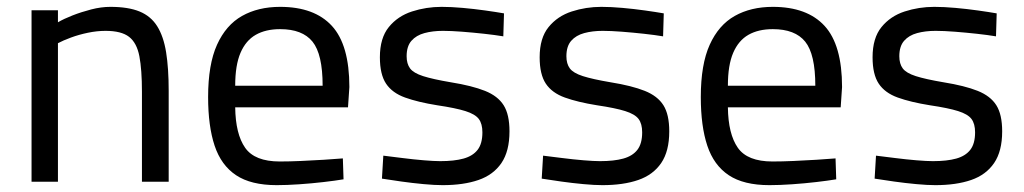

<svg xmlns="http://www.w3.org/2000/svg" viewBox="-20 -530 2986 560"><path d="M72 0V-500H149V-465Q166 -475 191.5 -485Q217 -495 246 -502.5Q275 -510 302 -510Q354 -510 387 -496.5Q420 -483 438.5 -453.5Q457 -424 464.5 -377.5Q472 -331 472 -265V0H394V-262Q394 -327 386.5 -366Q379 -405 356.5 -422.5Q334 -440 288 -440Q263 -440 236.5 -434.5Q210 -429 187 -420.5Q164 -412 149 -404V0Z M787 10Q712 10 668.5 -19Q625 -48 606 -105Q587 -162 587 -247Q587 -342 613 -399.5Q639 -457 686 -483.5Q733 -510 797 -510Q897 -510 948 -454.5Q999 -399 999 -276L995 -217H666Q667 -139 695 -99Q723 -59 796 -59Q824 -59 857.5 -60.5Q891 -62 924 -64Q957 -66 980 -68L982 -7Q958 -3 923.5 1Q889 5 853 7.5Q817 10 787 10ZM666 -280H921Q921 -372 891.5 -408.5Q862 -445 797 -445Q755 -445 726 -428.5Q697 -412 681.5 -376Q666 -340 666 -280Z M1271 10Q1248 10 1215.5 7Q1183 4 1151 -0.5Q1119 -5 1094 -9L1098 -76Q1123 -73 1154.5 -69Q1186 -65 1216 -62.5Q1246 -60 1264 -60Q1305 -60 1332 -67.5Q1359 -75 1373 -93Q1387 -111 1387 -144Q1387 -169 1376.5 -183Q1366 -197 1337.5 -206Q1309 -215 1255 -223Q1199 -232 1161.5 -245.5Q1124 -259 1106 -286Q1088 -313 1088 -363Q1088 -419 1114 -451Q1140 -483 1181.5 -496.5Q1223 -510 1268 -510Q1296 -510 1329.5 -507Q1363 -504 1395 -499.5Q1427 -495 1450 -491L1448 -424Q1424 -428 1392 -431.5Q1360 -435 1328 -437.5Q1296 -440 1272 -440Q1242 -440 1218 -433.5Q1194 -427 1180 -411Q1166 -395 1166 -366Q1166 -344 1176 -330.5Q1186 -317 1214 -308Q1242 -299 1295 -290Q1357 -280 1394.5 -265Q1432 -250 1449 -223Q1466 -196 1466 -147Q1466 -89 1442.5 -54.5Q1419 -20 1375.5 -5Q1332 10 1271 10Z M1737 10Q1714 10 1681.5 7Q1649 4 1617 -0.5Q1585 -5 1560 -9L1564 -76Q1589 -73 1620.5 -69Q1652 -65 1682 -62.5Q1712 -60 1730 -60Q1771 -60 1798 -67.5Q1825 -75 1839 -93Q1853 -111 1853 -144Q1853 -169 1842.5 -183Q1832 -197 1803.5 -206Q1775 -215 1721 -223Q1665 -232 1627.5 -245.5Q1590 -259 1572 -286Q1554 -313 1554 -363Q1554 -419 1580 -451Q1606 -483 1647.5 -496.5Q1689 -510 1734 -510Q1762 -510 1795.5 -507Q1829 -504 1861 -499.5Q1893 -495 1916 -491L1914 -424Q1890 -428 1858 -431.5Q1826 -435 1794 -437.5Q1762 -440 1738 -440Q1708 -440 1684 -433.5Q1660 -427 1646 -411Q1632 -395 1632 -366Q1632 -344 1642 -330.5Q1652 -317 1680 -308Q1708 -299 1761 -290Q1823 -280 1860.5 -265Q1898 -250 1915 -223Q1932 -196 1932 -147Q1932 -89 1908.5 -54.5Q1885 -20 1841.5 -5Q1798 10 1737 10Z M2224 10Q2149 10 2105.5 -19Q2062 -48 2043 -105Q2024 -162 2024 -247Q2024 -342 2050 -399.5Q2076 -457 2123 -483.5Q2170 -510 2234 -510Q2334 -510 2385 -454.5Q2436 -399 2436 -276L2432 -217H2103Q2104 -139 2132 -99Q2160 -59 2233 -59Q2261 -59 2294.5 -60.5Q2328 -62 2361 -64Q2394 -66 2417 -68L2419 -7Q2395 -3 2360.5 1Q2326 5 2290 7.5Q2254 10 2224 10ZM2103 -280H2358Q2358 -372 2328.5 -408.5Q2299 -445 2234 -445Q2192 -445 2163 -428.5Q2134 -412 2118.5 -376Q2103 -340 2103 -280Z M2708 10Q2685 10 2652.5 7Q2620 4 2588 -0.5Q2556 -5 2531 -9L2535 -76Q2560 -73 2591.5 -69Q2623 -65 2653 -62.5Q2683 -60 2701 -60Q2742 -60 2769 -67.5Q2796 -75 2810 -93Q2824 -111 2824 -144Q2824 -169 2813.5 -183Q2803 -197 2774.5 -206Q2746 -215 2692 -223Q2636 -232 2598.5 -245.5Q2561 -259 2543 -286Q2525 -313 2525 -363Q2525 -419 2551 -451Q2577 -483 2618.5 -496.5Q2660 -510 2705 -510Q2733 -510 2766.5 -507Q2800 -504 2832 -499.5Q2864 -495 2887 -491L2885 -424Q2861 -428 2829 -431.5Q2797 -435 2765 -437.5Q2733 -440 2709 -440Q2679 -440 2655 -433.5Q2631 -427 2617 -411Q2603 -395 2603 -366Q2603 -344 2613 -330.5Q2623 -317 2651 -308Q2679 -299 2732 -290Q2794 -280 2831.5 -265Q2869 -250 2886 -223Q2903 -196 2903 -147Q2903 -89 2879.5 -54.5Q2856 -20 2812.5 -5Q2769 10 2708 10Z"/></svg>

Font: Cairo
Style: Regular
Weight: 400
Designer: Mohamed Gaber, Accademia di Belle Arti di Urbino
Foundry: Kief Type Foundry, Accademia di Belle Arti di Urbino
Version: Version 3.120